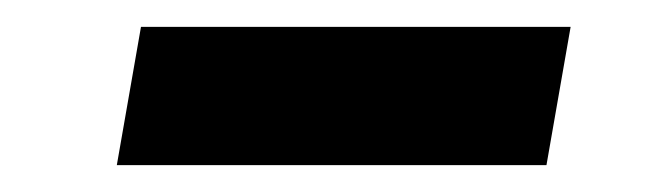

<svg xmlns="http://www.w3.org/2000/svg" viewBox="-20 -380 494 143"><path d="M67 -257H387L405 -360H85Z"/></svg>

Font: Fixel Display SemiBold
Style: Italic
Weight: 600
Italic angle: -10°
Designer: AlfaBravo + MacPaw
Foundry: Kyrylo Tkachov, Marchela Mozhyna, Serhii Makarenko, Maria Weinstein, Zakhar Kryvoshyya
Version: Version 1.210;Glyphs 3.2 (3217)